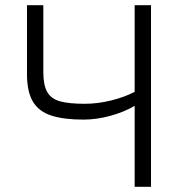

<svg xmlns="http://www.w3.org/2000/svg" viewBox="-20 -720 686 740"><path d="M499 0V-312Q458 -288 405 -273.5Q352 -259 302 -259Q226 -259 178 -274.5Q130 -290 107 -328Q84 -366 84 -435V-700H147V-442Q147 -392 162 -365.5Q177 -339 211.5 -329.5Q246 -320 306 -320Q357 -320 409 -333Q461 -346 499 -366V-700H562V0Z"/></svg>

Font: Zen Kaku Gothic New
Style: Regular
Weight: 400
Designer: Yoshimichi Ohira
Foundry: Positype
Version: Version 1.001